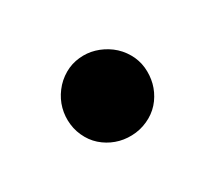

<svg xmlns="http://www.w3.org/2000/svg" viewBox="-49 -504 365 325"><g transform="rotate(30 133.0 -341.5)"><path d="M211.9 -343.3Q211.9 -326.7 205.6 -311.8Q199.2 -296.9 188.5 -285.9Q177.7 -274.9 163.6 -268.6Q149.4 -262.2 133.8 -262.2Q117.2 -262.2 102.5 -268.6Q87.9 -274.9 76.9 -285.9Q65.9 -296.9 59.6 -311.8Q53.2 -326.7 53.2 -343.3Q53.2 -358.9 59.6 -373Q65.9 -387.2 76.9 -397.7Q87.9 -408.2 102.5 -414.6Q117.2 -420.9 133.8 -420.9Q149.4 -420.9 163.6 -414.6Q177.7 -408.2 188.5 -397.7Q199.2 -387.2 205.6 -373Q211.9 -358.9 211.9 -343.3Z"/></g></svg>

Font: VarendraSemibold
Style: Regular
Weight: 600
Designer: Jacob Thomas
Foundry: Bangla Type Foundry
Version: Version 1.008